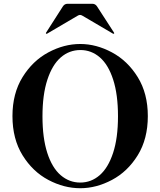

<svg xmlns="http://www.w3.org/2000/svg" viewBox="-20 -984 849 1017"><path d="M46 -369Q46 -489 99.5 -575.5Q153 -662 236 -706.5Q319 -751 405 -751Q490 -751 573 -706.5Q656 -662 709.5 -575.5Q763 -489 763 -369Q763 -248 709.5 -161.5Q656 -75 573 -31Q490 13 405 13Q319 13 236 -31Q153 -75 99.5 -161.5Q46 -248 46 -369ZM605 -368Q605 -483 579.5 -562Q554 -641 509 -680Q464 -719 406 -719Q347 -719 302 -680Q257 -641 231 -562Q205 -483 205 -368Q205 -253 230.5 -174Q256 -95 301.5 -56Q347 -17 405 -17Q463 -17 508 -56Q553 -95 579 -174Q605 -253 605 -368ZM223 -808 224 -811 313 -950Q322 -964 338 -964H469Q485 -964 494 -950L584 -811L585 -808Q585 -805 581 -805L578 -806L418 -900Q410 -905 404 -905Q398 -905 390 -900L230 -806L227 -805Q223 -805 223 -808Z"/></svg>

Font: Shippori Mincho B1 ExtraBold
Style: Regular
Weight: 800
Designer: FONTDASU
Foundry: FONTDASU / Google Inc. / but / Adobe
Version: Version 3.110; ttfautohint (v1.8.3)